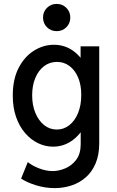

<svg xmlns="http://www.w3.org/2000/svg" viewBox="-20 -758 602 991"><path d="M262.7 212.9Q211.4 212.9 164.1 197.8Q116.7 182.6 88.9 163.6L123.5 78.6Q146 97.2 181.9 111.1Q217.8 125 252.4 125Q283.2 125 316.7 111.1Q350.1 97.2 373.3 66.7Q396.5 36.1 396.5 -14.2V-78.6H382.3L400.4 -125.5V-407.2L374.5 -457H396V-519H492.2V-19Q492.2 41.5 473.6 85.2Q455.1 128.9 422.9 157.2Q390.6 185.5 349.1 199.2Q307.6 212.9 262.7 212.9ZM253.9 -1Q213.9 -1 176.8 -18.8Q139.6 -36.6 109.9 -70.8Q80.1 -105 63 -154.1Q45.9 -203.1 45.9 -265.1Q45.9 -349.1 76.2 -407.5Q106.4 -465.8 155 -496.3Q203.6 -526.9 258.3 -526.9Q315.4 -526.9 360.1 -493.9Q404.8 -460.9 430.2 -402.6Q455.6 -344.2 455.6 -268.6Q455.6 -191.9 429.2 -131.3Q402.8 -70.8 356.9 -35.9Q311 -1 253.9 -1ZM273.4 -89.4Q309.6 -89.4 338.1 -112.1Q366.7 -134.8 383.1 -175Q399.4 -215.3 399.4 -268.1Q399.4 -319.8 383.1 -358.2Q366.7 -396.5 338.4 -417.5Q310.1 -438.5 274.4 -438.5Q236.8 -438.5 208 -417Q179.2 -395.5 162.6 -356.4Q146 -317.4 146 -266.1Q146 -214.8 162.6 -175Q179.2 -135.3 207.8 -112.3Q236.3 -89.4 273.4 -89.4ZM272.5 -597.2Q242.7 -597.2 222.4 -617.4Q202.1 -637.7 202.1 -667.5Q202.1 -697.3 222.4 -717.5Q242.7 -737.8 272.5 -737.8Q302.2 -737.8 322.5 -717.5Q342.8 -697.3 342.8 -667.5Q342.8 -637.7 322.5 -617.4Q302.2 -597.2 272.5 -597.2Z"/></svg>

Font: Reddit Mono Medium
Style: Regular
Weight: 500
Monospace: yes
Designer: Stephen Hutchings
Foundry: Reddit
Version: Version 1.014